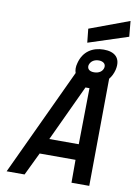

<svg xmlns="http://www.w3.org/2000/svg" viewBox="-109 -1112 835 1181"><g transform="rotate(10 308.5 -521.5)"><path d="M401 -731C408 -755 429 -770 459 -770C481 -770 505 -759 499 -731C493 -707 471 -693 441 -693C410 -693 397 -709 401 -731ZM617 -946 608 -1043 360 -951 369 -865ZM431 -592 426 -241H242L406 -592ZM130 0 199 -143H423V0H534L540 -670C554 -687 564 -707 570 -731C588 -809 543 -841 477 -841C407 -841 350 -806 331 -731C324 -706 325 -686 331 -669L18 0Z"/></g></svg>

Font: RazerF5 SemiBold
Style: Italic
Weight: 600
Foundry: Razer Inc.
Version: Version 2